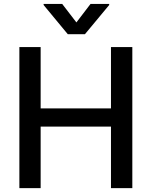

<svg xmlns="http://www.w3.org/2000/svg" viewBox="-20 -970 782 990"><path d="M79.9 0V-727.3H189.6V-411.2H552.2V-727.3H662.3V0H552.2V-317.1H189.6V0ZM300.8 -949.6 373.9 -854.4 446.7 -949.6H543V-944.2L418 -793.7H329.5L204.9 -944.2V-949.6Z"/></svg>

Font: InterMG Medium
Style: Regular
Weight: 500
Designer: Rasmus Andersson
Foundry: rsms
Version: Version 3.019;December 26, 2023;FontCreator 15.0.0.2955 64-b